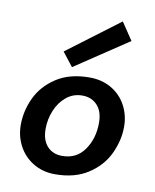

<svg xmlns="http://www.w3.org/2000/svg" viewBox="-75 -688 612 756"><g transform="rotate(10 231.0 -310.5)"><path d="M30 0ZM432 -222Q432 -268 411.5 -306.5Q391 -345 353 -367.5Q315 -390 265 -390Q185 -390 132 -355Q79 -320 54.5 -267.5Q30 -215 30 -159Q30 -114 50.5 -75.5Q71 -37 109 -14Q147 9 196 9Q275 9 328.5 -26Q382 -61 407 -114.5Q432 -168 432 -222ZM332 -220Q332 -158 300.5 -112.5Q269 -67 211 -67Q174 -67 151.5 -91.5Q129 -116 129 -161Q129 -199 143.5 -234.5Q158 -270 185.5 -292.5Q213 -315 249 -315Q286 -315 309 -290.5Q332 -266 332 -220ZM189 -418 402 -560 355 -630 146 -473Z"/></g></svg>

Font: Cambay Devanagari
Style: Bold Italic
Weight: 700
Designer: Pooja Saxena
Foundry: Pooja Saxena
Version: Version 1.005;PS 001.005;hotconv 1.0.70;makeotf.lib2.5.58329